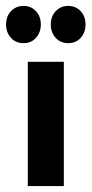

<svg xmlns="http://www.w3.org/2000/svg" viewBox="-46 -624 307 644"><path d="M47.2 0V-416.7H168.1V0ZM32.6 -479.2Q15.3 -479.2 2.1 -487.5Q-11.1 -495.8 -18.4 -510.1Q-25.7 -524.3 -25.7 -541.7Q-25.7 -559.7 -18.4 -573.6Q-11.1 -587.5 2.1 -595.8Q15.3 -604.2 32.6 -604.2Q50.7 -604.2 63.5 -595.8Q76.4 -587.5 83.7 -573.6Q91 -559.7 91 -541.7Q91 -524.3 83.7 -510.1Q76.4 -495.8 63.5 -487.5Q50.7 -479.2 32.6 -479.2ZM182.6 -479.2Q165.3 -479.2 152.1 -487.5Q138.9 -495.8 131.6 -510.1Q124.3 -524.3 124.3 -541.7Q124.3 -559.7 131.6 -573.6Q138.9 -587.5 152.1 -595.8Q165.3 -604.2 182.6 -604.2Q200.7 -604.2 213.5 -595.8Q226.4 -587.5 233.7 -573.6Q241 -559.7 241 -541.7Q241 -524.3 233.7 -510.1Q226.4 -495.8 213.5 -487.5Q200.7 -479.2 182.6 -479.2Z"/></svg>

Font: Afacad Flux
Style: Bold
Weight: 700
Designer: Kristian Moeller
Foundry: Dicotype
Version: Version 1.100